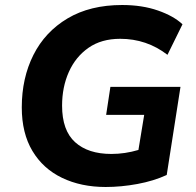

<svg xmlns="http://www.w3.org/2000/svg" viewBox="-20 -736 782 767"><path d="M402 11Q304 11 228 -25.5Q152 -62 109.5 -133Q67 -204 67 -307Q67 -424 113.5 -516.5Q160 -609 250 -662.5Q340 -716 468 -716Q548 -716 611 -694Q674 -672 709 -639L649 -517Q566 -581 460 -581Q385 -581 333.5 -545Q282 -509 255 -448.5Q228 -388 228 -314Q228 -215 280 -168Q332 -121 425 -121Q452 -121 479 -125Q506 -129 533 -137L556 -277H404L421 -389H701L646 -37Q594 -13 529 -1Q464 11 402 11Z"/></svg>

Font: Nunito Sans ExtraBold
Style: Italic
Weight: 800
Italic angle: -9°
Designer: Vernon Adams
Foundry: Vernon Adams
Version: Version 3.006; ttfautohint (v1.8.3)